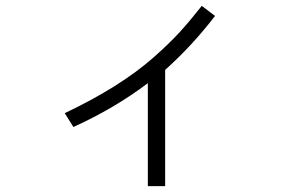

<svg xmlns="http://www.w3.org/2000/svg" viewBox="-20 -595 1040 650"><path d="M199.2 -211.9Q293.9 -256.8 369.1 -304.2Q444.3 -351.6 499 -399.9Q553.7 -448.2 588.9 -486.8Q624 -525.4 663.1 -575.2L708 -541Q629.9 -439.5 539.1 -358.4V35.2H480.5V-313.5Q368.2 -228.5 228.5 -165Z"/></svg>

Font: Gothic A1 Light
Style: Regular
Weight: 300
Version: Version 2.50